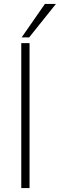

<svg xmlns="http://www.w3.org/2000/svg" viewBox="-20 -955 304 975"><path d="M88 0V-736H130V0ZM90 -765 208 -935H264L128 -765Z"/></svg>

Font: Mulish ExtraLight
Style: Regular
Weight: 200
Designer: Vernon Adams
Foundry: Vernon Adams
Version: Version 3.603